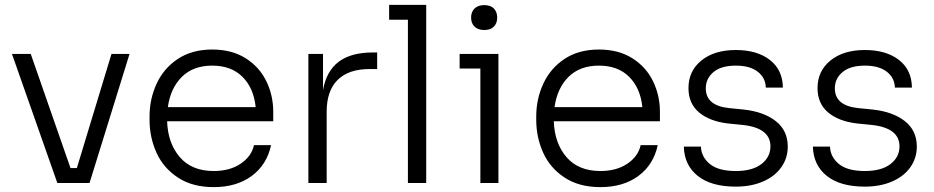

<svg xmlns="http://www.w3.org/2000/svg" viewBox="-20 -750 3830 787"><path d="M29 -529H106L269 -61H295L437 -529H511L347 0H215Z M593 -259V-273Q593 -344 622 -407Q651 -470 709 -508.5Q767 -547 850 -547Q930 -547 986.5 -511.5Q1043 -476 1071.5 -417.5Q1100 -359 1100 -292V-253H665Q668 -163 717 -106Q766 -49 856 -49Q922 -49 966.5 -79Q1011 -109 1021 -155H1091Q1074 -75 1012 -29Q950 17 856 17Q769 17 709.5 -22Q650 -61 621.5 -124Q593 -187 593 -259ZM1028 -311Q1020 -389 974 -435Q928 -481 850 -481Q772 -481 725.5 -435Q679 -389 668 -311Z M1244 -529H1304V-381Q1318 -459 1368.5 -497Q1419 -535 1509 -535H1526V-467H1495Q1409 -467 1364 -422.5Q1319 -378 1319 -292V0H1244Z M1652 -669H1575V-730H1727V0H1652Z M1949 -469H1864V-529H2023V0H1949ZM1911 -678Q1911 -701 1925 -715Q1939 -729 1965 -729Q1991 -729 2004.5 -715Q2018 -701 2018 -678Q2018 -655 2004.5 -641Q1991 -627 1965 -627Q1939 -627 1925 -641Q1911 -655 1911 -678Z M2178 -259V-273Q2178 -344 2207 -407Q2236 -470 2294 -508.5Q2352 -547 2435 -547Q2515 -547 2571.5 -511.5Q2628 -476 2656.5 -417.5Q2685 -359 2685 -292V-253H2250Q2253 -163 2302 -106Q2351 -49 2441 -49Q2507 -49 2551.5 -79Q2596 -109 2606 -155H2676Q2659 -75 2597 -29Q2535 17 2441 17Q2354 17 2294.5 -22Q2235 -61 2206.5 -124Q2178 -187 2178 -259ZM2613 -311Q2605 -389 2559 -435Q2513 -481 2435 -481Q2357 -481 2310.5 -435Q2264 -389 2253 -311Z M2783 -149H2853Q2855 -106 2890 -77.5Q2925 -49 2996 -49Q3064 -49 3101 -77.5Q3138 -106 3138 -150Q3138 -226 3023 -238L2963 -244Q2888 -253 2845 -289.5Q2802 -326 2802 -389Q2802 -459 2855 -502Q2908 -545 2996 -545Q3083 -545 3135.5 -504.5Q3188 -464 3189 -391H3119Q3118 -431 3086 -456Q3054 -481 2996 -481Q2936 -481 2904.5 -454.5Q2873 -428 2873 -388Q2873 -317 2968 -307L3028 -301Q3111 -292 3160 -253.5Q3209 -215 3209 -149Q3209 -102 3182.5 -64.5Q3156 -27 3107.5 -6Q3059 15 2996 15Q2895 15 2840 -29Q2785 -73 2783 -149Z M3312 -149H3382Q3384 -106 3419 -77.5Q3454 -49 3525 -49Q3593 -49 3630 -77.5Q3667 -106 3667 -150Q3667 -226 3552 -238L3492 -244Q3417 -253 3374 -289.5Q3331 -326 3331 -389Q3331 -459 3384 -502Q3437 -545 3525 -545Q3612 -545 3664.5 -504.5Q3717 -464 3718 -391H3648Q3647 -431 3615 -456Q3583 -481 3525 -481Q3465 -481 3433.5 -454.5Q3402 -428 3402 -388Q3402 -317 3497 -307L3557 -301Q3640 -292 3689 -253.5Q3738 -215 3738 -149Q3738 -102 3711.5 -64.5Q3685 -27 3636.5 -6Q3588 15 3525 15Q3424 15 3369 -29Q3314 -73 3312 -149Z"/></svg>

Font: Sora-SIA Light
Style: Regular
Weight: 300
Designer: Jonathan Barnbrook, Julián Moncada
Foundry: Barnbrook Fonts
Version: Version 2.000